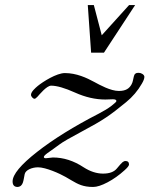

<svg xmlns="http://www.w3.org/2000/svg" viewBox="-20 -728 598 762"><path d="M531 -439C519.7 -439.7 513 -434.7 511 -424C507.6 -412.1 508 -403.8 502 -393C493.1 -377 479.8 -367 451.5 -367C419 -367 375.6 -391 354.5 -402.5C323.6 -419.3 283.3 -438 237.5 -438C204.5 -438 150.4 -403.7 130 -387C120.6 -379.1 103 -364 103 -351.5C103 -345.2 111 -336 117 -336C119.7 -336 123.5 -338.7 128.5 -344C137 -353.1 164.9 -388 183 -388C205.7 -388 237.3 -378.8 278 -360.5C318.7 -342.2 358.7 -333 398 -333L428 -334C437.3 -334 442 -331.7 442 -327C442 -324.3 435.5 -318 422.5 -308C409.5 -298 392.7 -287.7 372 -277C273.3 -226.3 191.7 -175.7 127 -125C62.3 -74.3 30 -35.3 30 -8C30 6.7 36.7 14 50 14C73.2 12 72.5 -12.2 78 -37C81.7 -53.7 107.5 -64 131 -64C161.6 -64 217.1 -39.2 240 -26L264 -12C289.2 2.7 309.2 14 349.5 14C364.5 14 383.7 7.8 407 -4.5C430.3 -16.8 452.7 -32.7 474 -52C486 -62.7 492 -70.3 492 -75C492 -84.3 487.3 -89 478 -89C474 -89 470 -87.3 466 -84C462 -80.7 454.5 -72.3 443.5 -59C432.5 -45.7 414.3 -39 389 -39C363.7 -39 338 -47.3 312 -64C272.7 -90 232 -103 190 -103L162 -100C156.7 -100 154 -101.7 154 -105C154 -108.3 158.8 -113.5 168.5 -120.5C191.6 -137.3 191.8 -136.3 216.5 -155C228.8 -164.3 258.5 -181.5 305.5 -206.5C390.8 -251.9 415.6 -269.4 480.5 -322.5C506.2 -343.5 527 -368 543 -396C549.7 -407.3 553 -416.3 553 -423C553 -431.9 540.2 -439 531 -439ZM492.4 -708 383.8 -588 352.4 -708H328.4L341.6 -519H392.6L516.4 -708Z"/></svg>

Font: fbb
Style: Italic
Weight: 400
Italic angle: -12°
Designer: David J. Perry, Michael Sharpe
Version: Version 0.991